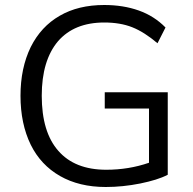

<svg xmlns="http://www.w3.org/2000/svg" viewBox="-20 -740 771 768"><path d="M651 -371V-41Q630 -30 602.5 -21.5Q575 -13 541 -6Q471 8 403 8Q297 8 220 -36Q143 -80 103 -161Q62 -245 62 -357Q62 -468 103 -552Q144 -634 219 -677Q293 -720 397 -720Q473 -720 535 -698Q597 -676 642 -630L610 -567Q584 -589 559 -605Q534 -621 509 -631Q461 -650 397 -650Q277 -650 212 -575Q147 -498 147 -357Q147 -212 213 -137Q279 -61 405 -61Q495 -61 576 -89V-306H399V-371Z"/></svg>

Font: PRinguin Sans
Style: Regular
Weight: 400
Designer: Vernon Adams
Foundry: Vernon Adams
Version: ""